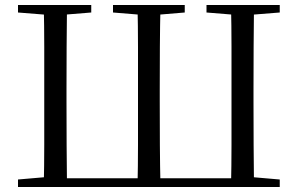

<svg xmlns="http://www.w3.org/2000/svg" viewBox="-20 -748 1191 768"><path d="M155 0Q157 -84 157 -169Q157 -254 157 -343V-389Q157 -475 157 -560Q157 -645 155 -728H248Q247 -645 246.5 -560.5Q246 -476 246 -388V-343Q246 -253 246.5 -168.5Q247 -84 248 0ZM530 0Q532 -84 532 -169Q532 -254 532 -343V-388Q532 -475 532 -560Q532 -645 530 -728H622Q620 -645 619.5 -560Q619 -475 619 -389V-343Q619 -253 619.5 -168.5Q620 -84 622 0ZM904 0Q906 -84 906 -168.5Q906 -253 906 -343V-388Q906 -476 906 -560.5Q906 -645 904 -728H996Q995 -645 994.5 -560Q994 -475 994 -389V-343Q994 -254 994.5 -169Q995 -84 996 0ZM52 -698V-728H345V-698L210 -687H190ZM432 -698V-728H719V-698L587 -687H567ZM806 -698V-728H1099V-698L961 -687H941ZM52 0V-30L191 -42H202V0ZM951 0V-42H960L1099 -30V0ZM202 0V-35H951V0Z"/></svg>

Font: Noto Serif TC
Style: Regular
Weight: 400
Designer: Ryoko NISHIZUKA  (kana & ideographs); Frank Grießhammer (Latin, Greek & Cyrillic); Wenlong ZHANG  (bopomofo); Sandoll Co
Foundry: Adobe
Version: Version 2.003-H1;hotconv 1.1.1;makeotfexe 2.6.0